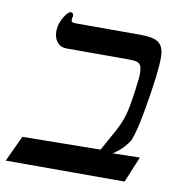

<svg xmlns="http://www.w3.org/2000/svg" viewBox="-87 -723 762 795"><g transform="rotate(10 294.0 -326.0)"><path d="M533.5 -109 488.5 0H-11.5L39.5 -109L367.5 -113Q373 -124 392 -157.5Q417.5 -200.5 433 -235.2Q448.5 -270 457 -319Q466 -369 473 -434Q473.5 -440 473.5 -450.5Q473.5 -473 468.5 -483.5Q463.5 -494 452.2 -497.5Q441 -501 417.5 -501H155.5Q131 -501 116.5 -518.5Q102 -536 102 -563.5Q102 -572.5 103.5 -582Q106 -597.5 114 -614Q122 -630.5 131.5 -641.2Q141 -652 147.5 -652Q153.5 -652 156.8 -647.8Q160 -643.5 159 -638L157 -626Q156.5 -624 156.5 -620.5Q156.5 -614.5 161.2 -612.2Q166 -610 177.5 -610H444.5Q494.5 -610 516.5 -598.8Q538.5 -587.5 544 -561.5Q547.5 -552.5 547.5 -530Q547.5 -468 521.5 -317Q510 -253.5 503.2 -226.8Q496.5 -200 487 -174Q479 -160 462.8 -142.2Q446.5 -124.5 420 -106.5L532.5 -109Z"/></g></svg>

Font: JuliaMono SemiBoldItalic
Style: Regular
Weight: 600
Italic angle: -9°
Monospace: yes
Designer: cormullion
Foundry: corm
Version: Version 0.049; ttfautohint (v1.8.4)